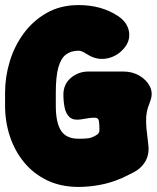

<svg xmlns="http://www.w3.org/2000/svg" viewBox="-30 -712 618 757"><path d="M280 25Q210 25 156 -1Q102 -27 65 -72Q28 -117 9 -174.5Q-10 -232 -10 -295V-347Q-10 -409 8.5 -470Q27 -531 64 -581Q101 -631 155 -661.5Q209 -692 280 -692Q370 -692 435 -649Q474 -623 479 -584.5Q484 -546 453 -515L451 -513Q426 -488 391 -481.5Q356 -475 324 -492Q309 -501 299 -506.5Q289 -512 280 -512Q250 -512 230 -497Q210 -482 200 -446Q190 -410 190 -347V-295Q190 -229 210.5 -197Q231 -165 280 -165Q302 -165 316 -166.5Q330 -168 346 -177Q355 -182 358 -186Q361 -190 361.5 -194.5Q362 -199 362 -203Q362 -221 360 -234.5Q358 -248 343 -248Q330 -248 318.5 -246Q307 -244 287 -241Q259 -237 244.5 -250Q230 -263 225 -287Q220 -311 220 -339Q220 -380 249.5 -405Q279 -430 319 -430H456Q492 -430 520 -413.5Q548 -397 561 -371Q574 -345 563 -315L553 -287Q548 -271 546.5 -251.5Q545 -232 547.5 -205Q550 -178 555 -139Q559 -102 542 -74Q525 -46 492 -30L449 -9Q448 -8 446 -8Q444 -8 441 -6Q403 10 361 17.5Q319 25 280 25Z"/></svg>

Font: Winky Sans Black
Style: Regular
Weight: 900
Designer: Simon Atzbach
Foundry: typofactur
Version: Version 1.205